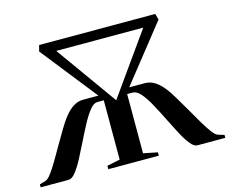

<svg xmlns="http://www.w3.org/2000/svg" viewBox="-103 -889 1242 1035"><g transform="rotate(-15 518.0 -371.5)"><path d="M2.5 0V-16.5L36.5 -26.5Q50 -30.5 68.2 -54.8Q86.5 -79 108.2 -115.8Q130 -152.5 153.5 -193.8Q177 -235 200 -273Q222.5 -311.5 245.2 -339.2Q268 -367 292.8 -382Q317.5 -397 346 -397H431L184 -709.5L193 -743H841L850.5 -709.5L603 -397H690Q718.5 -397 743.2 -382Q768 -367 790.8 -339.2Q813.5 -311.5 835.5 -273Q858.5 -235 882 -193.8Q905.5 -152.5 927.2 -115.8Q949 -79 967.2 -54.8Q985.5 -30.5 999 -26.5L1033 -16.5V0H877Q858.5 0 837.8 -26.2Q817 -52.5 795 -94.2Q773 -136 750 -182.5Q727 -229 704.2 -270.8Q681.5 -312.5 658.8 -338.8Q636 -365 614 -365H583V-34.5L662 -18.5V0H380V-19L452.5 -34V-365H416.5Q396.5 -365 375 -338.8Q353.5 -312.5 331 -270.8Q308.5 -229 285.8 -182.5Q263 -136 241 -94.2Q219 -52.5 198.2 -26.2Q177.5 0 158.5 0ZM274 -688.5 517.5 -348 759.5 -688.5Z"/></g></svg>

Font: Merriweather 144pt SemiBold
Style: Regular
Weight: 600
Version: Version 2.100